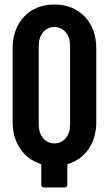

<svg xmlns="http://www.w3.org/2000/svg" viewBox="-20 -728 483 852"><path d="M221.2 -708Q304.7 -708 356 -654.3Q407.2 -600.6 407.2 -513.2V-187Q407.2 -117.7 374.3 -68.4Q341.3 -19 283.2 -1Q278.8 0.5 278.8 3.9V91.8Q278.8 97.2 275.4 100.6Q272 104 267.1 104H174.8Q169.9 104 166.5 100.6Q163.1 97.2 163.1 91.8V3.9Q163.1 0.5 159.2 -1Q102.1 -19.5 69.1 -69.1Q36.1 -118.7 36.1 -187V-513.2Q36.1 -600.6 87.2 -654.3Q138.2 -708 221.2 -708ZM291 -174.8V-524.9Q291 -561.5 271.7 -584.7Q252.4 -607.9 221.2 -607.9Q190.4 -607.9 171.1 -584.7Q151.9 -561.5 151.9 -524.9V-174.8Q151.9 -138.2 171.1 -115Q190.4 -91.8 221.2 -91.8Q252.4 -91.8 271.7 -115Q291 -138.2 291 -174.8Z"/></svg>

Font: Barlow Condensed SemiBold
Style: Regular
Weight: 600
Width: 3
Designer: Jeremy Tribby
Foundry: Tribby Type
Version: Version 1.422;hotconv 1.0.109;makeotfexe 2.5.65596